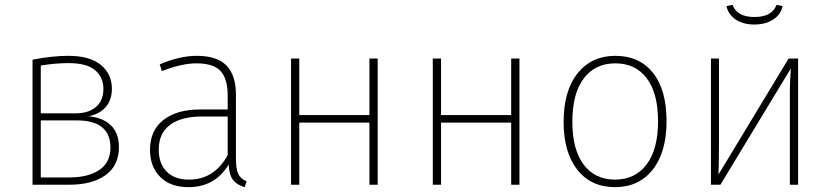

<svg xmlns="http://www.w3.org/2000/svg" viewBox="-20 -761 3422 791"><path d="M470 -154Q470 -80 415.5 -40Q361 0 265 0H114V-515Q194 -531 262 -531Q350 -531 395.5 -493.5Q441 -456 441 -395Q441 -349 415 -319.5Q389 -290 344 -282Q403 -277 436.5 -245Q470 -213 470 -154ZM148 -491V-294H290Q345 -294 375.5 -320.5Q406 -347 406 -395Q406 -443 371.5 -472Q337 -501 263 -501Q208 -501 148 -491ZM435 -153Q435 -265 296 -265H148V-30H265Q343 -30 389 -60.5Q435 -91 435 -153Z M996 -14 988 10Q956 1 940 -20Q924 -41 922 -83Q866 10 756 10Q682 10 640 -32Q598 -74 598 -144Q598 -224 653.5 -267Q709 -310 804 -310H918V-368Q918 -436 889 -468Q860 -500 789 -500Q729 -500 647 -468L638 -496Q721 -531 791 -531Q874 -531 913 -491Q952 -451 952 -371V-111Q952 -63 962 -43.5Q972 -24 996 -14ZM918 -122V-281H811Q727 -281 680.5 -246.5Q634 -212 634 -145Q634 -86 667 -53.5Q700 -21 758 -21Q863 -21 918 -122Z M1502 -256H1213V0H1179V-520H1213V-287H1502V-520H1536V0H1502Z M2086 -256H1797V0H1763V-520H1797V-287H2086V-520H2120V0H2086Z M2726 -262Q2726 -134 2669 -62Q2612 10 2514 10Q2415 10 2358.5 -61.5Q2302 -133 2302 -259Q2302 -387 2359.5 -459Q2417 -531 2515 -531Q2614 -531 2670 -461Q2726 -391 2726 -262ZM2338 -259Q2338 -145 2384.5 -83Q2431 -21 2514 -21Q2596 -21 2643.5 -83Q2691 -145 2691 -262Q2691 -377 2644.5 -438.5Q2598 -500 2515 -500Q2432 -500 2385 -438Q2338 -376 2338 -259Z M3268 0H3234V-384Q3234 -419 3238 -479L2948 0H2909V-520H2942V-165Q2942 -88 2940 -42L3229 -520H3268ZM2973 -736 2998 -741Q3016 -691 3088 -691Q3161 -691 3179 -741L3204 -736Q3197 -701 3165.5 -680.5Q3134 -660 3088 -660Q3042 -660 3011 -680.5Q2980 -701 2973 -736Z"/></svg>

Font: FiraGO UltraLight
Style: Regular
Weight: 200
Designer: bBox Type
Foundry: bBox Type GmbH
Version: Version 1.001